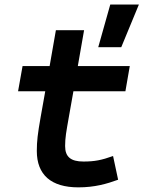

<svg xmlns="http://www.w3.org/2000/svg" viewBox="-20 -805 626 835"><path d="M320.8 9.8C392.1 9.8 444.3 -5.4 493.7 -23.4L471.7 -126.5C421.4 -108.4 391.1 -102.5 342.8 -102.5C287.6 -102.5 263.2 -123 263.2 -169.9C263.2 -206.1 268.1 -231.9 279.3 -295.4L299.3 -408.2H525.4L544.4 -517.6H318.4L345.7 -673.8H223.1L195.8 -517.6H78.1L58.6 -408.2H176.8L156.7 -295.4C144 -223.1 140.1 -191.4 140.1 -148.4C140.1 -44.4 202.6 9.8 320.8 9.8ZM407.2 -599.6H507.3L584 -785.2H459.5Z"/></svg>

Font: Cascadia Mono SemiBold
Style: Italic
Weight: 600
Italic angle: -10°
Monospace: yes
Designer: Aaron Bell
Foundry: Saja Typeworks
Version: Version 2404.023